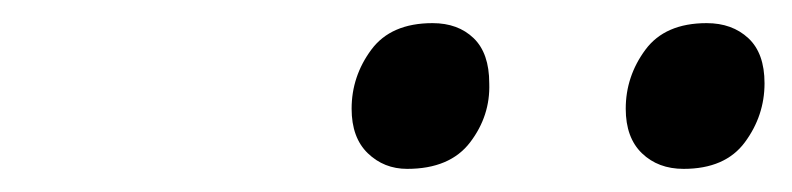

<svg xmlns="http://www.w3.org/2000/svg" viewBox="-20 -815 685 166"><path d="M332 -669Q312 -669 298 -682.5Q284 -696 284 -721Q284 -749 301 -772Q318 -795 354 -795Q376 -795 389.5 -782Q403 -769 403 -743Q404 -715 386.5 -692Q369 -669 332 -669ZM571 -669Q549 -669 535 -682.5Q521 -696 521 -721Q521 -749 538 -772Q555 -795 591 -795Q613 -795 627 -782Q641 -769 641 -743Q641 -715 624 -692Q607 -669 571 -669Z"/></svg>

Font: Playwrite TZ
Style: Regular
Weight: 400
Designer: Veronika Burian, José Scaglione
Foundry: TypeTogether
Version: Version 1.002